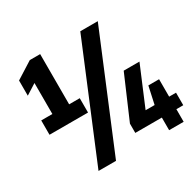

<svg xmlns="http://www.w3.org/2000/svg" viewBox="-183 -1017 1321 1293"><g transform="rotate(-30 477.5 -371.0)"><path d="M63.5 -308V-419.5H150V-660.5L68.5 -609V-727L200 -810H280.5V-419.5H363V-308ZM227.5 68 591.5 -808H727.5L363.5 68ZM570 -30V-102L712 -432H834.5L706.5 -127.5H776.5L806 -263H889.5V-127.5H943V-30H889.5V68H776.5V-30Z"/></g></svg>

Font: Encode Sans Condensed ExtraBold
Style: Regular
Weight: 800
Width: 3
Designer: Multiple Designers
Foundry: Impallari Type
Version: Version 3.000; ttfautohint (v1.8.3) -l 8 -r 50 -G 200 -x 14 